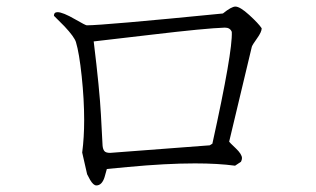

<svg xmlns="http://www.w3.org/2000/svg" viewBox="-20 -644 960 584"><path d="M677 -213Q678 -211 697 -193Q716 -175 716 -163Q716 -158 713 -152L695 -140Q643 -147 573 -147Q485 -147 368 -136L305 -130L298 -105Q290 -80 273 -80Q264 -80 254 -97L245 -114L230 -180Q236 -225 236 -279Q236 -341 228.5 -412Q221 -483 211 -516Q206 -532 176 -564L144 -596Q144 -607 155 -607Q171 -607 209 -585Q240 -567 244 -567Q294 -567 658 -603Q684 -624 696 -624Q710 -624 738 -598.5Q766 -573 776 -558Q776 -547 762 -527.5Q748 -508 746 -502ZM664 -560Q605 -558 441 -538.5Q277 -519 265 -518Q283 -371 287 -295L292 -201Q293 -190 297.5 -184.5Q302 -179 315 -179L618 -202L626 -207Q688 -488 685 -547Q680 -560 664 -560Z"/></svg>

Font: cwTeXMing
Style: Medium
Weight: 500
Version: Version 1.17